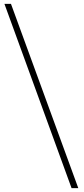

<svg xmlns="http://www.w3.org/2000/svg" viewBox="-20 -802 436 998"><path d="M352 176H387L37 -782H3Z"/></svg>

Font: Harano Aji Gothic TW ExtraLight
Style: Regular
Weight: 250
Foundry: Masamichi Hosoda
Version: HaranoAjiGothicTW-ExtraLight version 20230610;ttx 4.39.4